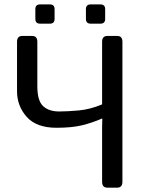

<svg xmlns="http://www.w3.org/2000/svg" viewBox="-20 -866 668 886"><path d="M58.6 -445.3V-673.3Q58.6 -700.2 83 -700.2H127.9Q152.3 -700.2 152.3 -673.3V-468.8Q152.3 -400.4 179.2 -376Q206.1 -351.6 252.9 -351.6Q291 -351.6 343.8 -356.4Q396.5 -361.3 451.2 -384.3V-673.3Q451.2 -700.2 475.6 -700.2H520.5Q544.9 -700.2 544.9 -673.3V-26.9Q544.9 0 520.5 0H475.6Q451.2 0 451.2 -26.9V-279.8Q451.2 -299.3 452.1 -318.8H450.2Q404.3 -298.8 357.4 -287.6Q310.5 -276.4 240.7 -276.4Q148.4 -276.4 103.5 -326.4Q58.6 -376.5 58.6 -445.3ZM165 -756.8Q143.1 -756.8 143.1 -778.8V-823.7Q143.1 -845.7 165 -845.7H210Q231.9 -845.7 231.9 -823.7V-778.8Q231.9 -756.8 210 -756.8ZM398.4 -756.8Q376.5 -756.8 376.5 -778.8V-823.7Q376.5 -845.7 398.4 -845.7H443.4Q465.3 -845.7 465.3 -823.7V-778.8Q465.3 -756.8 443.4 -756.8Z"/></svg>

Font: Istok
Style: Regular
Weight: 500
Designer: Andrey V. Panov
Foundry: Andrey V. Panov
Version: Version 1.0.3